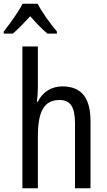

<svg xmlns="http://www.w3.org/2000/svg" viewBox="-49 -1009 574 1029"><path d="M153 -989H72C51 -946 7 -886 -29 -840V-829H20C48 -852 80 -887 113 -922C144 -887 175 -854 205 -829H256V-840C221 -882 175 -944 153 -989ZM154 -543V-760H71V0H154V-278C154 -410 186 -473 270 -473C329 -473 353 -435 353 -347V0H436V-360C436 -484 388 -546 285 -546C229 -546 179 -517 154 -464H148C152 -487 154 -515 154 -543Z"/></svg>

Font: Noto Sans Condensed
Style: Regular
Weight: 400
Width: 3
Designer: Monotype Design Team
Foundry: Monotype Imaging Inc.
Version: Version 2.013